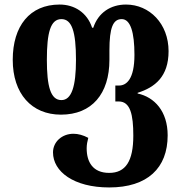

<svg xmlns="http://www.w3.org/2000/svg" viewBox="-20 -570 797 844"><path d="M460 254C628 254 717 169 717 25C717 -81 659 -143 585 -159V-162C661 -186 721 -233 721 -345C721 -466 637 -550 534 -550C467 -550 412 -515 390 -448H385C363 -515 307 -550 242 -550C111 -550 36 -456 36 -307C36 -158 119 -66 248 -66C384 -66 461 -158 461 -307V-348C461 -449 477 -486 515 -486C554 -486 571 -427 571 -329C571 -222 536 -194 503 -194H487V-124H502C553 -124 566 -66 566 26C566 139 532 190 460 190C388 190 361 142 361 82C361 66 364 51 368 36C346 24 323 18 303 18C253 18 213 53 213 100C213 184 304 254 460 254ZM250 -130C202 -130 186 -191 186 -307C186 -427 202 -486 250 -486C296 -486 314 -431 314 -307C314 -191 295 -130 250 -130Z"/></svg>

Font: Noto Serif Georgian ExtraCondensed ExtraBold
Style: Regular
Weight: 800
Width: 2
Designer: Monotype Design Team, Akaki Razmadze
Foundry: Google LLC
Version: Version 2.003